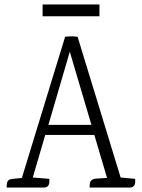

<svg xmlns="http://www.w3.org/2000/svg" viewBox="-20 -841 637 861"><path d="M563 0H382V-8Q382 -30 395 -36Q401 -39 410 -40L460 -43L403 -236H183L127 -45L201 -39Q205 0 178 0H10V-8Q10 -30 23 -36Q30 -39 78 -43L272 -676Q300 -680 328 -676L521 -45H522L586 -39Q590 0 563 0ZM197 -281H390L293 -609ZM426 -821V-768H171V-821Z"/></svg>

Font: Karma Light
Style: Regular
Weight: 300
Designer: Joana Correia
Foundry: Indian Type Foundry
Version: Version 1.202;PS 1.0;hotconv 1.0.78;makeotf.lib2.5.61930; tt